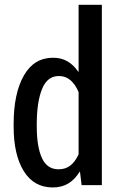

<svg xmlns="http://www.w3.org/2000/svg" viewBox="-20 -782 507 811"><path d="M37.6 -257.8Q37.6 -387.2 80.6 -462.6Q123.5 -538.1 204.1 -538.1Q238.8 -538.1 264.9 -522.9Q291 -507.8 310.5 -479L312 -479.5V-761.7H410.2V0H324.7L317.9 -56.2L316.4 -56.6Q296.4 -23.9 268.6 -7.1Q240.7 9.8 203.1 9.8Q123 9.8 80.3 -59.3Q37.6 -128.4 37.6 -247.6ZM135.3 -247.6Q135.3 -162.6 157 -114.7Q178.7 -66.9 227.5 -66.9Q257.3 -66.9 277.8 -83.3Q298.3 -99.6 312 -130.4V-393.1Q298.3 -425.3 277.8 -443.1Q257.3 -460.9 228.5 -460.9Q179.7 -460.9 157.5 -405.8Q135.3 -350.6 135.3 -257.8Z"/></svg>

Font: Franco
Style: Regular
Weight: 400
Designer: Google
Version: Version 1.200311; 2013